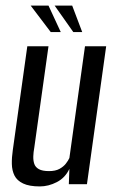

<svg xmlns="http://www.w3.org/2000/svg" viewBox="-20 -661 416 689"><path d="M123 8Q85 8 63 -2.5Q41 -13 32 -31Q23 -49 22.5 -72.5Q22 -96 26 -123L78 -495H154L103 -131Q100 -115 99.5 -100Q99 -85 103 -73Q107 -61 119.5 -54Q132 -47 156 -47Q179 -47 193.5 -55Q208 -63 216.5 -74Q225 -85 229 -94L285 -495H361L292 0H227L229 -55Q214 -23 184 -7.5Q154 8 123 8ZM275 -546H243L176 -641H239ZM198 -546H162L90 -641H154Z"/></svg>

Font: Alumni Sans Medium
Style: Italic
Weight: 500
Italic angle: -8°
Designer: Robert E. Leuschke
Foundry: Robert E. Leuschke
Version: Version 1.016